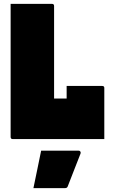

<svg xmlns="http://www.w3.org/2000/svg" viewBox="-20 -720 590 994"><path d="M46 0Q35 0 35 -11V-700H249Q260 -700 260 -689V-210H325V-275H509Q520 -275 520 -265V0ZM193 60H387Q393 60 396 64.5Q399 69 397 75Q379 122 364.5 158Q350 194 331 244Q330 248 326.5 251Q323 254 316 254H153Q164 200 173 157.5Q182 115 193 60Z"/></svg>

Font: Recursive Sn Lnr St XBk
Style: Regular
Weight: 1000
Version: Version 1.079;hotconv 1.0.112;makeotfexe 2.5.65598; ttfautoh